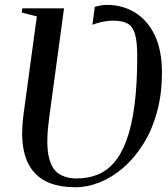

<svg xmlns="http://www.w3.org/2000/svg" viewBox="-20 -778 706 808"><path d="M296 10Q236.5 10 191.2 -7Q146 -24 117 -60.8Q88 -97.5 78 -155.8Q68 -214 79 -297L135 -709L71.5 -725L74 -743H249.5L187.5 -287Q173 -182 183.8 -125.8Q194.5 -69.5 225.5 -48.2Q256.5 -27 303 -27Q349 -27 388.5 -42.2Q428 -57.5 459 -92.5Q490 -127.5 512 -186.8Q534 -246 545.8 -333.8Q557.5 -421.5 557.5 -542Q557.5 -603 548 -635Q538.5 -667 516.5 -679Q494.5 -691 456 -691Q433 -691 410.2 -686Q387.5 -681 369 -674L379 -749.5Q390 -752.5 402.8 -755Q415.5 -757.5 429.5 -757.5Q495.5 -757.5 548.2 -725.2Q601 -693 631.2 -629.8Q661.5 -566.5 661.5 -472.5Q661.5 -381.5 640.5 -305.8Q619.5 -230 582.8 -171.5Q546 -113 499.2 -72.5Q452.5 -32 400.2 -11Q348 10 296 10Z"/></svg>

Font: Merriweather 144pt
Style: Italic
Weight: 400
Italic angle: -7.8°
Version: Version 2.101